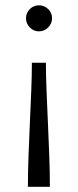

<svg xmlns="http://www.w3.org/2000/svg" viewBox="-20 -558 299 736"><path d="M87 158Q87 102.7 89.3 38.9Q91.6 -24.8 94.6 -89.1Q97.6 -153.5 99.9 -212.6Q102.2 -271.7 102.2 -317.5H156Q156 -271.7 158.3 -212.6Q160.6 -153.5 163.6 -88.8Q166.6 -24.1 168.9 39.3Q171.2 102.7 171.2 158ZM79.7 -488.2Q79.7 -508.5 94.3 -523Q108.8 -537.6 129.1 -537.6Q150.1 -537.6 164.8 -523Q179.5 -508.5 179.5 -488.2Q179.5 -467.9 164.8 -452.8Q150.1 -437.8 129.1 -437.8Q108.8 -437.8 94.3 -452.8Q79.7 -467.9 79.7 -488.2Z"/></svg>

Font: Roundo Variable
Style: Regular
Weight: 200
Designer: Shiva Nallaperumal
Foundry: Indian Type Foundry
Version: Version 2.000